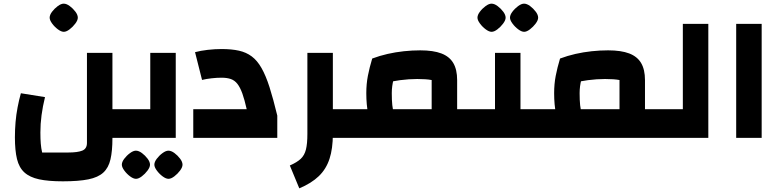

<svg xmlns="http://www.w3.org/2000/svg" viewBox="-20 -762 4306 1061"><path d="M601.3 -158.4H698.5V0H601.3ZM212.9 80.8H356.4Q409.1 80.8 434.8 70.3Q460.5 59.8 460.5 27.8V-470H601.3V1.8Q601.3 72.2 590.5 118.6Q579.8 165.1 551 191.6Q522.2 218.2 468.2 229.1Q414.2 240 327.4 240Q247.5 240 195.9 228.9Q144.4 217.7 114.9 190.9Q85.5 164.2 73.9 116.9Q62.4 69.6 62.4 -3Q62.4 -45 65.9 -86.7Q69.4 -128.4 77.2 -168.9Q84.9 -209.4 95.4 -246.7L228.7 -225.3Q216 -173.9 209.6 -125.6Q203.2 -77.4 203.2 -29.9Q203.2 5 205.3 31.3Q207.4 57.7 212.9 80.8ZM332.5 -586.2Q318.4 -586.2 300 -599.8Q281.7 -613.3 268 -632Q254.4 -650.6 254.4 -664.4Q254.4 -679.6 267.7 -697.2Q281.1 -714.9 299.3 -728.4Q317.6 -741.8 331.9 -741.8Q347.6 -741.8 365.5 -728.5Q383.4 -715.2 396.7 -697.5Q410 -679.9 410 -664.3Q410 -650.2 396.3 -631.9Q382.6 -613.6 364.7 -599.9Q346.7 -586.2 332.5 -586.2Z M658 0V-158.4H810.4V-470H951.2V0ZM731.5 226.2Q717.3 226.2 699 212.7Q680.7 199.1 667 180.5Q653.3 161.9 653.3 148.1Q653.3 132.9 666.7 115.2Q680 97.5 698.3 84.1Q716.6 70.6 730.9 70.6Q746.6 70.6 764.5 83.9Q782.3 97.2 795.6 114.9Q808.9 132.6 808.9 148.1Q808.9 162.2 795.2 180.6Q781.6 198.9 763.6 212.6Q745.7 226.2 731.5 226.2ZM911.2 226.2Q897 226.2 878.7 212.7Q860.4 199.1 846.7 180.5Q833 161.9 833 148.1Q833 132.9 846.4 115.2Q859.7 97.5 878 84.1Q896.3 70.6 910.6 70.6Q926.3 70.6 944.2 83.9Q962 97.2 975.3 114.9Q988.6 132.6 988.6 148.1Q988.6 162.2 975 180.6Q961.3 198.9 943.3 212.6Q925.4 226.2 911.2 226.2Z M1048 0V-158.4H1343.3Q1331.5 -211 1319.3 -245.1Q1307 -279.1 1292 -298.4Q1277 -317.7 1255.7 -325.2Q1234.5 -332.6 1204.4 -332.6Q1177.5 -332.6 1148.9 -329.3Q1120.3 -326.1 1096.5 -320.3L1057.8 -473.7Q1088.3 -482 1127.6 -486.5Q1166.9 -491 1204.4 -491Q1259.7 -491 1300.2 -482Q1340.8 -473 1371.2 -450.2Q1401.6 -427.5 1425.2 -386Q1448.8 -344.6 1469.4 -280.3Q1489.9 -215.9 1512.3 -123.2V0Z M1817.6 -158.4H1914.8V0H1817.6ZM1633.9 278.8 1581.6 152.5Q1621.4 135 1642 115.6Q1662.6 96.2 1670.6 64.2Q1678.6 32.2 1678.6 -21.3V-470H1819.4V-21.3Q1819.4 59.2 1800.9 115.6Q1782.5 172.1 1741.9 211.3Q1701.3 250.5 1633.9 278.8Z M2506.2 -158.4H2603.4V0H2506.2ZM2302.5 -483.8Q2374.3 -483.8 2419 -466.7Q2463.6 -449.7 2484.9 -413.6Q2506.2 -377.5 2506.2 -319.6V0H1875V-158.4H2365.4V-319.7Q2349.8 -322.7 2330.3 -324Q2310.7 -325.4 2285.6 -325.4Q2239.5 -325.4 2190.8 -319Q2142 -312.6 2092.2 -299.9L2036.8 -438.5Q2077.8 -454 2121.9 -464Q2166 -474 2211.7 -478.9Q2257.4 -483.8 2302.5 -483.8ZM2055.6 -47.4Q2025.3 -81.7 2014.8 -131.9Q2004.2 -182.2 2004.2 -247Q2004.2 -297.9 2012.9 -342.9Q2021.6 -388 2036.8 -438.5L2181.8 -407.1Q2164.8 -359.2 2154.9 -322.8Q2145 -286.4 2145 -247Q2145 -208 2147.8 -181.2Q2150.5 -154.4 2157.7 -133.9Q2165 -113.4 2177.4 -93.2Z M2856.2 -158.4H2953.4V0H2563V-158.4H2715.4V-470H2856.2ZM2696.7 -586.2Q2682.5 -586.2 2664.2 -599.8Q2645.9 -613.3 2632.2 -632Q2618.5 -650.6 2618.5 -664.4Q2618.5 -679.6 2631.9 -697.2Q2645.2 -714.9 2663.5 -728.4Q2681.8 -741.8 2696.1 -741.8Q2711.8 -741.8 2729.7 -728.5Q2747.5 -715.2 2760.8 -697.5Q2774.1 -679.9 2774.1 -664.3Q2774.1 -650.2 2760.4 -631.9Q2746.8 -613.6 2728.8 -599.9Q2710.9 -586.2 2696.7 -586.2ZM2876.4 -586.2Q2862.2 -586.2 2843.9 -599.8Q2825.6 -613.3 2811.9 -632Q2798.2 -650.6 2798.2 -664.4Q2798.2 -679.6 2811.6 -697.2Q2824.9 -714.9 2843.2 -728.4Q2861.5 -741.8 2875.8 -741.8Q2891.5 -741.8 2909.4 -728.5Q2927.2 -715.2 2940.5 -697.5Q2953.8 -679.9 2953.8 -664.3Q2953.8 -650.2 2940.2 -631.9Q2926.5 -613.6 2908.5 -599.9Q2890.6 -586.2 2876.4 -586.2Z M3544.2 -158.4H3641.4V0H3544.2ZM3340.5 -483.8Q3412.3 -483.8 3457 -466.7Q3501.6 -449.7 3522.9 -413.6Q3544.2 -377.5 3544.2 -319.6V0H2913V-158.4H3403.4V-319.7Q3387.8 -322.7 3368.3 -324Q3348.7 -325.4 3323.6 -325.4Q3277.5 -325.4 3228.8 -319Q3180 -312.6 3130.2 -299.9L3074.8 -438.5Q3115.8 -454 3159.9 -464Q3204 -474 3249.7 -478.9Q3295.4 -483.8 3340.5 -483.8ZM3093.6 -47.4Q3063.3 -81.7 3052.8 -131.9Q3042.2 -182.2 3042.2 -247Q3042.2 -297.9 3050.9 -342.9Q3059.6 -388 3074.8 -438.5L3219.8 -407.1Q3202.8 -359.2 3192.9 -322.8Q3183 -286.4 3183 -247Q3183 -208 3185.8 -181.2Q3188.5 -154.4 3195.7 -133.9Q3203 -113.4 3215.4 -93.2Z M3894.2 0H3601V-158.4H3753.4V-630H3894.2Z M4048.2 0V-630H4189V0Z"/></svg>

Font: Changa
Style: Regular
Weight: 400
Designer: Eduardo Rodriguez Tunni
Foundry: Eduardo Rodriguez Tunni
Version: Version 3.003